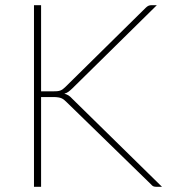

<svg xmlns="http://www.w3.org/2000/svg" viewBox="-20 -723 660 743"><path d="M607 0H587Q577.5 0 573 -2.2Q568.5 -4.5 564.5 -9.5L238.5 -327Q233 -332.5 228.5 -336.2Q224 -340 218.5 -342.5Q213 -345 205.2 -346.2Q197.5 -347.5 185.5 -347.5H139V0H111.5V-703H139V-369.5H184Q193.5 -369.5 200.2 -370Q207 -370.5 212.8 -372.5Q218.5 -374.5 223.2 -378Q228 -381.5 233.5 -387L543.5 -692.5Q549.5 -698.5 554.8 -700.8Q560 -703 567 -703H587L259.5 -380.5Q250.5 -372 244.2 -367.5Q238 -363 229 -360.5Q238.5 -358 245.5 -353.5Q252.5 -349 260 -340.5Z"/></svg>

Font: Lato ExtraLight
Style: Regular
Weight: 275
Designer: Lukasz Dziedzic with Adam Twardoch and Botio Nikoltchev
Foundry: tyPoland Lukasz Dziedzic
Version: Version 2.015; 2015-08-06; http://www.latofonts.com/